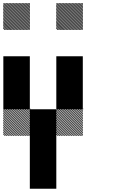

<svg xmlns="http://www.w3.org/2000/svg" viewBox="-21 -854 708 1208"><path d="M500.8 -165.8 499.2 -167.5H500.8ZM500.8 -155 488.3 -167.5H494.2L500.8 -160.8ZM500.8 -144.2 477.5 -167.5H483.3L500.8 -150ZM500.8 -133.3 466.7 -167.5H472.5L500.8 -139.2ZM500.8 -122.5 455.8 -167.5H461.7L500.8 -128.3ZM500.8 -111.7 445 -167.5H450.8L500.8 -117.5ZM500.8 -100.8 434.2 -167.5H440L500.8 -106.7ZM500.8 -90 423.3 -167.5H429.2L500.8 -95.8ZM500.8 -79.2 412.5 -167.5H418.3L500.8 -85ZM500.8 -68.3 401.7 -167.5H407.5L500.8 -74.2ZM500.8 -57.5 390.8 -167.5H396.7L500.8 -63.3ZM500.8 -46.7 380 -167.5H385.8L500.8 -52.5ZM500.8 -35.8 369.2 -167.5H375L500.8 -41.7ZM500.8 -25 358.3 -167.5H364.2L500.8 -30.8ZM500.8 -14.2 347.5 -167.5H353.3L500.8 -20ZM500.8 -3.3 336.7 -167.5H342.5L500.8 -9.2ZM494.2 0.8 332.5 -160.8V-166.7L500 0.8ZM483.3 0.8 332.5 -150V-155.8L489.2 0.8ZM472.5 0.8 332.5 -139.2V-145L478.3 0.8ZM461.7 0.8 332.5 -128.3V-134.2L467.5 0.8ZM450.8 0.8 332.5 -117.5V-123.3L456.7 0.8ZM440 0.8 332.5 -106.7V-112.5L445.8 0.8ZM429.2 0.8 332.5 -95.8V-101.7L435 0.8ZM418.3 0.8 332.5 -85V-90.8L424.2 0.8ZM407.5 0.8 332.5 -74.2V-80L413.3 0.8ZM396.7 0.8 332.5 -63.3V-69.2L402.5 0.8ZM385.8 0.8 332.5 -52.5V-58.3L391.7 0.8ZM375 0.8 332.5 -41.7V-47.5L380.8 0.8ZM364.2 0.8 332.5 -30.8V-36.7L370 0.8ZM353.3 0.8 332.5 -20V-25.8L359.2 0.8ZM342.5 0.8 332.5 -9.2V-15L348.3 0.8ZM500.8 -167.5H505L500.8 -171.7ZM167.5 -165.8 165.8 -167.5H167.5ZM167.5 -155 155 -167.5H160.8L167.5 -160.8ZM167.5 -144.2 144.2 -167.5H150L167.5 -150ZM167.5 -133.3 133.3 -167.5H139.2L167.5 -139.2ZM167.5 -122.5 122.5 -167.5H128.3L167.5 -128.3ZM167.5 -111.7 111.7 -167.5H117.5L167.5 -117.5ZM167.5 -100.8 100.8 -167.5H106.7L167.5 -106.7ZM167.5 -90 90 -167.5H95.8L167.5 -95.8ZM167.5 -79.2 79.2 -167.5H85L167.5 -85ZM167.5 -68.3 68.3 -167.5H74.2L167.5 -74.2ZM167.5 -57.5 57.5 -167.5H63.3L167.5 -63.3ZM167.5 -46.7 46.7 -167.5H52.5L167.5 -52.5ZM167.5 -35.8 35.8 -167.5H41.7L167.5 -41.7ZM167.5 -25 25 -167.5H30.8L167.5 -30.8ZM167.5 -14.2 14.2 -167.5H20L167.5 -20ZM167.5 -3.3 3.3 -167.5H9.2L167.5 -9.2ZM160.8 0.8 -0.8 -160.8V-166.7L166.7 0.8ZM150 0.8 -0.8 -150V-155.8L155.8 0.8ZM139.2 0.8 -0.8 -139.2V-145L145 0.8ZM128.3 0.8 -0.8 -128.3V-134.2L134.2 0.8ZM117.5 0.8 -0.8 -117.5V-123.3L123.3 0.8ZM106.7 0.8 -0.8 -106.7V-112.5L112.5 0.8ZM95.8 0.8 -0.8 -95.8V-101.7L101.7 0.8ZM85 0.8 -0.8 -85V-90.8L90.8 0.8ZM74.2 0.8 -0.8 -74.2V-80L80 0.8ZM63.3 0.8 -0.8 -63.3V-69.2L69.2 0.8ZM52.5 0.8 -0.8 -52.5V-58.3L58.3 0.8ZM41.7 0.8 -0.8 -41.7V-47.5L47.5 0.8ZM30.8 0.8 -0.8 -30.8V-36.7L36.7 0.8ZM20 0.8 -0.8 -20V-25.8L25.8 0.8ZM9.2 0.8 -0.8 -9.2V-15L15 0.8ZM167.5 -167.5H171.7L167.5 -171.7ZM500.8 -826.7 493.3 -834.2H499.2L500.8 -832.5ZM500.8 -817.5 484.2 -834.2H490L500.8 -823.3ZM500.8 -808.3 475 -834.2H480.8L500.8 -814.2ZM500.8 -799.2 465.8 -834.2H471.7L500.8 -805ZM500.8 -790 456.7 -834.2H462.5L500.8 -795.8ZM500.8 -780.8 447.5 -834.2H453.3L500.8 -786.7ZM500.8 -771.7 438.3 -834.2H444.2L500.8 -777.5ZM500.8 -762.5 429.2 -834.2H435L500.8 -768.3ZM500.8 -753.3 420 -834.2H425.8L500.8 -759.2ZM500.8 -744.2 410.8 -834.2H416.7L500.8 -750ZM500.8 -735 401.7 -834.2H407.5L500.8 -740.8ZM500.8 -725.8 392.5 -834.2H398.3L500.8 -731.7ZM500.8 -716.7 383.3 -834.2H389.2L500.8 -722.5ZM500.8 -707.5 374.2 -834.2H380L500.8 -713.3ZM500.8 -698.3 365 -834.2H370.8L500.8 -704.2ZM500.8 -689.2 355.8 -834.2H361.7L500.8 -695ZM500.8 -680 346.7 -834.2H352.5L500.8 -685.8ZM500.8 -670.8 337.5 -834.2H343.3L500.8 -676.7ZM496.7 -665.8 332.5 -830 334.2 -834.2 500.8 -667.5ZM487.5 -665.8 332.5 -820.8V-826.7L493.3 -665.8ZM478.3 -665.8 332.5 -811.7V-817.5L484.2 -665.8ZM469.2 -665.8 332.5 -802.5V-808.3L475 -665.8ZM460 -665.8 332.5 -793.3V-799.2L465.8 -665.8ZM450.8 -665.8 332.5 -784.2V-790L456.7 -665.8ZM441.7 -665.8 332.5 -775V-780.8L447.5 -665.8ZM432.5 -665.8 332.5 -765.8V-771.7L438.3 -665.8ZM423.3 -665.8 332.5 -756.7V-762.5L429.2 -665.8ZM414.2 -665.8 332.5 -747.5V-753.3L420 -665.8ZM405 -665.8 332.5 -738.3V-744.2L410.8 -665.8ZM395.8 -665.8 332.5 -729.2V-735L401.7 -665.8ZM386.7 -665.8 332.5 -720V-725.8L392.5 -665.8ZM376.7 -665.8 332.5 -710V-716.7L383.3 -665.8ZM368.3 -665.8 332.5 -701.7V-707.5L374.2 -665.8ZM359.2 -665.8 332.5 -692.5V-698.3L365 -665.8ZM350 -665.8 332.5 -683.3V-689.2L355.8 -665.8ZM340.8 -665.8 332.5 -674.2V-680L346.7 -665.8ZM167.5 -826.7 160 -834.2H165.8L167.5 -832.5ZM167.5 -817.5 150.8 -834.2H156.7L167.5 -823.3ZM167.5 -808.3 141.7 -834.2H147.5L167.5 -814.2ZM167.5 -799.2 132.5 -834.2H138.3L167.5 -805ZM167.5 -790 123.3 -834.2H129.2L167.5 -795.8ZM167.5 -780.8 114.2 -834.2H120L167.5 -786.7ZM167.5 -771.7 105 -834.2H110.8L167.5 -777.5ZM167.5 -762.5 95.8 -834.2H101.7L167.5 -768.3ZM167.5 -753.3 86.7 -834.2H92.5L167.5 -759.2ZM167.5 -744.2 77.5 -834.2H83.3L167.5 -750ZM167.5 -735 68.3 -834.2H74.2L167.5 -740.8ZM167.5 -725.8 59.2 -834.2H65L167.5 -731.7ZM167.5 -716.7 50 -834.2H55.8L167.5 -722.5ZM167.5 -707.5 40.8 -834.2H46.7L167.5 -713.3ZM167.5 -698.3 31.7 -834.2H37.5L167.5 -704.2ZM167.5 -689.2 22.5 -834.2H28.3L167.5 -695ZM167.5 -680 13.3 -834.2H19.2L167.5 -685.8ZM167.5 -670.8 4.2 -834.2H10L167.5 -676.7ZM163.3 -665.8 -0.8 -830 0.8 -834.2 167.5 -667.5ZM154.2 -665.8 -0.8 -820.8V-826.7L160 -665.8ZM145 -665.8 -0.8 -811.7V-817.5L150.8 -665.8ZM135.8 -665.8 -0.8 -802.5V-808.3L141.7 -665.8ZM126.7 -665.8 -0.8 -793.3V-799.2L132.5 -665.8ZM117.5 -665.8 -0.8 -784.2V-790L123.3 -665.8ZM108.3 -665.8 -0.8 -775V-780.8L114.2 -665.8ZM99.2 -665.8 -0.8 -765.8V-771.7L105 -665.8ZM90 -665.8 -0.8 -756.7V-762.5L95.8 -665.8ZM80.8 -665.8 -0.8 -747.5V-753.3L86.7 -665.8ZM71.7 -665.8 -0.8 -738.3V-744.2L77.5 -665.8ZM62.5 -665.8 -0.8 -729.2V-735L68.3 -665.8ZM53.3 -665.8 -0.8 -720V-725.8L59.2 -665.8ZM43.3 -665.8 -0.8 -710V-716.7L50 -665.8ZM35 -665.8 -0.8 -701.7V-707.5L40.8 -665.8ZM25.8 -665.8 -0.8 -692.5V-698.3L31.7 -665.8ZM16.7 -665.8 -0.8 -683.3V-689.2L22.5 -665.8ZM7.5 -665.8 -0.8 -674.2V-680L13.3 -665.8ZM166.7 166.7H333.3V333.3H166.7ZM166.7 0H333.3V333.3H166.7ZM166.7 -166.7H333.3V166.7H166.7ZM333.3 -333.3H500V-166.7H333.3ZM0 -333.3H166.7V-166.7H0ZM333.3 -500H500V-166.7H333.3ZM0 -500H166.7V-166.7H0Z"/></svg>

Font: 0xA000-Pixelated-Mono
Style: Pixelated-Mono
Weight: 400
Version: Version 0.1